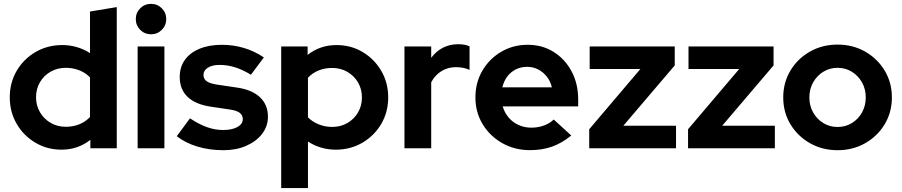

<svg xmlns="http://www.w3.org/2000/svg" viewBox="-20 -759 4616 983"><path d="M294.9 7.3Q221.3 7.3 160.9 -28.6Q100.5 -64.5 65.3 -125.2Q30 -185.9 30 -261Q30 -336 65.6 -396.7Q101.2 -457.3 162.3 -492.8Q223.4 -528.3 298.7 -528.3Q337.7 -528.3 373.7 -517.7Q409.7 -507.2 440.8 -487.1V-700L577.8 -722.7V0H442.6V-43Q378.7 7.3 294.9 7.3ZM316.9 -109.9Q354.6 -109.9 386.1 -122.7Q417.7 -135.5 440.8 -159.9V-362.8Q418.4 -386.3 386.2 -399Q354 -411.8 316.9 -411.8Q274.1 -411.8 239.5 -392.2Q204.9 -372.5 184.7 -338.3Q164.5 -304.1 164.5 -261.3Q164.5 -218.5 184.8 -184.1Q205 -149.7 239.6 -129.8Q274.2 -109.9 316.9 -109.9Z M684.7 0V-521H821.7V0ZM753.1 -583.4Q720.7 -583.4 698 -606.1Q675.3 -628.8 675.3 -661.4Q675.3 -694.1 698 -716.6Q720.7 -739.2 753.1 -739.2Q785.6 -739.2 808.3 -716.7Q831.1 -694.1 831.1 -661.3Q831.1 -628.8 808.3 -606.1Q785.6 -583.4 753.1 -583.4Z M1123.8 10Q1052.5 10 991.2 -8.4Q929.9 -26.7 884.9 -61.6L952.7 -153.2Q998.5 -122.6 1039.8 -108Q1081 -93.4 1122.2 -93.4Q1167.9 -93.4 1195.5 -108.7Q1223.1 -124 1223.1 -149Q1223.1 -169.1 1207.4 -181.2Q1191.7 -193.3 1158 -198.1L1058.2 -213Q980.3 -224.7 940.2 -263.3Q900.1 -302 900.1 -365Q900.1 -415.6 926.6 -452.5Q953.1 -489.5 1001.7 -509.5Q1050.3 -529.6 1116.8 -529.6Q1173.9 -529.6 1228.3 -513.6Q1282.8 -497.6 1330.9 -465L1264.7 -376.4Q1222 -402.5 1182.9 -414.6Q1143.7 -426.7 1104.2 -426.7Q1067.2 -426.7 1044.5 -412.6Q1021.8 -398.6 1021.8 -375.9Q1021.8 -354.7 1038.1 -343Q1054.3 -331.2 1092.6 -325.6L1192.5 -310.8Q1269.6 -300 1310.7 -261.4Q1351.8 -222.7 1351.8 -161.6Q1351.8 -112.2 1321.9 -73.6Q1292.1 -35 1240.8 -12.5Q1189.6 10 1123.8 10Z M1419.7 204V-521H1554.9V-477.8Q1618.5 -528.3 1702.6 -528.3Q1777.2 -528.3 1837.1 -492.4Q1896.9 -456.5 1932.2 -395.9Q1967.5 -335.4 1967.5 -260.3Q1967.5 -185.2 1931.9 -124.5Q1896.2 -63.9 1835.3 -28.3Q1774.3 7.3 1698.8 7.3Q1659.8 7.3 1623.8 -3.4Q1587.8 -14.1 1556.7 -34.3V204ZM1680.6 -109.2Q1724.3 -109.2 1758.4 -129Q1792.6 -148.8 1812.8 -183Q1833 -217.2 1833 -260Q1833 -302.9 1812.8 -337.2Q1792.6 -371.5 1758.1 -391.3Q1723.6 -411.1 1680.6 -411.1Q1642.9 -411.1 1611.3 -398.3Q1579.8 -385.5 1556.7 -361.1V-158.2Q1579.1 -135.5 1611.5 -122.4Q1643.9 -109.2 1680.6 -109.2Z M2050.7 0V-521H2187.7V-462.9Q2212.8 -496.9 2247.9 -514.8Q2283.1 -532.7 2326.9 -532.7Q2365.1 -532 2384 -521.5V-401.2Q2368.8 -408.4 2350.8 -411.8Q2332.8 -415.2 2314.1 -415.2Q2273.8 -415.2 2240.7 -395.2Q2207.7 -375.1 2187.7 -338V0Z M2693.4 9.7Q2615 9.7 2551.5 -26.2Q2488 -62.1 2451 -123.3Q2414 -184.4 2414 -260.3Q2414 -335.9 2449.5 -396.9Q2485 -457.9 2546 -493.8Q2607 -529.7 2681.7 -529.7Q2756.6 -529.7 2814.7 -493.1Q2872.9 -456.5 2906.5 -393.3Q2940.2 -330.2 2940.2 -249.6V-214.4H2553.5Q2563.1 -182.6 2583.6 -157.9Q2604.1 -133.2 2634.3 -119.3Q2664.6 -105.4 2700 -105.4Q2734.7 -105.4 2764.6 -116.3Q2794.4 -127.2 2815.1 -147.1L2904.8 -65.2Q2857 -26.3 2806.5 -8.3Q2756 9.7 2693.4 9.7ZM2551.9 -312H2805.4Q2798 -343.4 2779.5 -366.8Q2761 -390.1 2735.3 -403.5Q2709.6 -416.8 2679 -416.8Q2647.5 -416.8 2621.5 -404Q2595.5 -391.1 2577.6 -367.8Q2559.7 -344.4 2551.9 -312Z M2996.7 0V-97.3L3258.6 -405.7H2999V-521H3434.5V-424L3171.5 -115.4H3441.1V0Z M3502.7 0V-97.3L3764.6 -405.7H3505V-521H3940.5V-424L3677.5 -115.4H3947.1V0Z M4268.2 10Q4190 10 4126.8 -25.9Q4063.7 -61.8 4026.8 -123Q3990 -184.2 3990 -260Q3990 -336.2 4026.7 -397.5Q4063.4 -458.8 4126.7 -494.8Q4190 -530.7 4268.1 -530.7Q4346.5 -530.7 4409.5 -494.8Q4472.5 -458.8 4509.4 -397.5Q4546.3 -336.2 4546.3 -260Q4546.3 -184.2 4509.5 -123Q4472.6 -61.8 4409.6 -25.9Q4346.6 10 4268.2 10ZM4268.2 -108.9Q4309.1 -108.9 4341.8 -129.1Q4374.5 -149.3 4393.5 -183.6Q4412.5 -217.9 4412.5 -260.4Q4412.5 -302.9 4393.3 -337.1Q4374.1 -371.3 4341.4 -391.6Q4308.6 -411.8 4268.2 -411.8Q4227.9 -411.8 4195.1 -391.6Q4162.2 -371.3 4143 -337.1Q4123.8 -302.9 4123.8 -260.4Q4123.8 -217.9 4142.9 -183.6Q4162.1 -149.3 4194.9 -129.1Q4227.8 -108.9 4268.2 -108.9Z"/></svg>

Font: Red Hat Display VF
Style: Regular
Weight: 300
Designer: Pentagram, MCKL
Foundry: Pentagram, MCKL
Version: Version 1.023